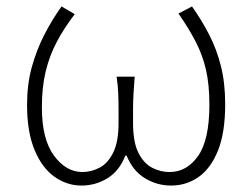

<svg xmlns="http://www.w3.org/2000/svg" viewBox="-20 -563 782 596"><path d="M233 13Q188 13 149.5 -14Q111 -41 87.5 -97Q64 -153 64 -237Q64 -301 78.5 -354Q93 -407 117 -454Q141 -501 171 -543L212 -519Q179 -476 156.5 -433.5Q134 -391 122 -342Q110 -293 110 -230Q110 -131 147.5 -80Q185 -29 236 -29Q263 -29 289 -42.5Q315 -56 331.5 -89.5Q348 -123 348 -181Q348 -202 348 -225Q348 -248 347 -273Q346 -298 342 -325H398Q396 -298 394.5 -273Q393 -248 393 -225Q393 -202 393 -181Q393 -122 409.5 -89Q426 -56 452 -42.5Q478 -29 506 -29Q560 -29 595 -79Q630 -129 630 -238Q630 -300 619.5 -346Q609 -392 587.5 -433.5Q566 -475 534 -521L576 -543Q607 -499 630 -454Q653 -409 666 -357Q679 -305 679 -239Q679 -152 657 -96.5Q635 -41 597 -14Q559 13 511 13Q467 13 429.5 -10Q392 -33 373 -80H369Q351 -33 314 -10Q277 13 233 13Z"/></svg>

Font: Noto Sans TC ExtraLight
Style: Regular
Weight: 250
Designer: Ryoko NISHIZUKA  (kana, bopomofo & ideographs); Paul D. Hunt (Latin, Greek & Cyrillic); Sandoll Communications , Soo-you
Foundry: Adobe
Version: Version 2.004-H2;hotconv 1.0.118;makeotfexe 2.5.65603